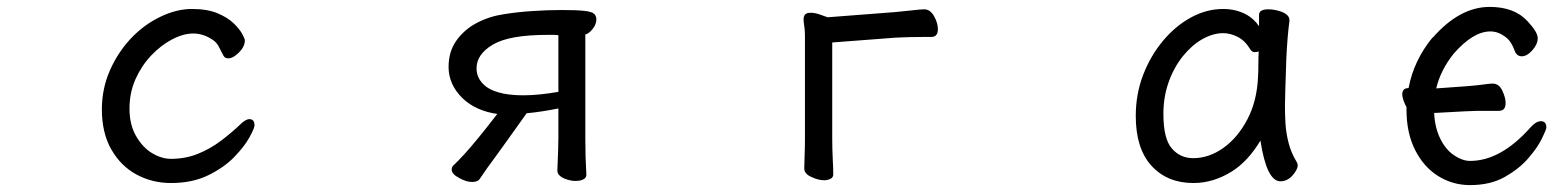

<svg xmlns="http://www.w3.org/2000/svg" viewBox="-20 -512 4540 556"><path d="M702 -167Q717 -167 717 -149Q717 -141 702.5 -114.5Q688 -88 658.5 -57.5Q629 -27 583 -4.5Q537 18 475 18Q421 18 375.5 -6.5Q330 -31 302.5 -79Q275 -127 275 -195Q275 -255 298 -307.5Q321 -360 358.5 -400Q396 -440 443.5 -463Q491 -486 535.5 -486Q580 -486 609 -474Q638 -462 655.5 -445.5Q673 -429 681 -414.5Q689 -400 689 -395Q689 -377 672 -360Q655 -343 641 -343Q631 -343 627 -351Q620 -365 613 -378Q607 -389 597 -396Q569 -415 540 -415Q511 -415 478.5 -398Q446 -381 418 -351.5Q390 -322 372.5 -283Q355 -244 355 -197.5Q355 -151 374 -118Q393 -85 420.5 -68.5Q448 -52 475 -52Q517 -52 553 -66.5Q589 -81 620 -104.5Q651 -128 674 -150Q691 -167 702 -167Z M1594 -19Q1597 -85 1597 -112V-198Q1548 -188 1505 -184Q1478 -146 1454 -112.5Q1430 -79 1414 -57Q1390 -25 1370 5Q1364 15 1347 15Q1330 15 1309 3Q1288 -8 1288 -21Q1288 -29 1294 -34Q1306 -45 1327 -68Q1363 -108 1420 -182Q1358 -191 1320 -227Q1279 -267 1279 -318Q1279 -363 1302 -395Q1325 -427 1361.5 -446Q1398 -465 1440 -471Q1477 -477 1521 -480Q1565 -483 1607.5 -483Q1650 -483 1672.5 -480.5Q1695 -478 1701 -471.5Q1707 -465 1707 -456Q1707 -442 1696.5 -428.5Q1686 -415 1675 -412V-109Q1675 -56 1678 -6Q1678 4 1668 8Q1660 12 1646 12Q1632 12 1614 5Q1594 -4 1594 -18ZM1360 -314Q1360 -286 1382 -266Q1395 -253 1423.5 -244.5Q1452 -236 1495.5 -236Q1539 -236 1597 -246V-410Q1590 -411 1584 -411H1565Q1455 -411 1407.5 -383Q1360 -355 1360 -314Z M2311 -111V-406Q2311 -418 2310 -429Q2307 -448 2307 -456Q2307 -464 2311 -469.5Q2315 -475 2327.5 -475Q2340 -475 2354 -470Q2368 -465 2371 -464Q2374 -463 2375 -462.5Q2376 -462 2377 -462L2572 -477Q2595 -479 2621 -482Q2647 -485 2656 -485Q2674 -485 2685 -465Q2696 -445 2696 -428Q2696 -405 2677 -405H2654Q2612 -405 2574 -403L2390 -389V-110Q2390 -80 2391.5 -51.5Q2393 -23 2393 -7Q2393 2 2384.5 6Q2376 10 2367 10Q2350 10 2331 1Q2309 -8 2309 -24Q2309 -36 2310 -61Q2311 -86 2311 -111Z M3723 -4Q3708 13 3688 13Q3648 13 3630 -105Q3595 -46 3548 -16Q3494 18 3436 18Q3360 18 3314.5 -32Q3269 -82 3269 -176Q3269 -240 3290.5 -295.5Q3312 -351 3348 -394Q3384 -437 3429 -461.5Q3474 -486 3522 -486Q3559 -486 3589 -470Q3611 -458 3626 -436V-469Q3626 -485 3653 -485Q3671 -485 3691 -478Q3714 -469 3714 -454V-452V-451Q3708 -407 3705 -343Q3701 -227 3701 -204Q3701 -181 3702.5 -154.5Q3704 -128 3711.5 -98.5Q3719 -69 3735 -43Q3738 -38 3738 -34Q3738 -21 3723 -4ZM3625 -363Q3619 -361 3613 -361Q3607 -361 3602 -367Q3586 -394 3564.5 -405Q3543 -416 3522 -416Q3493 -416 3462.5 -399Q3432 -382 3406 -350Q3380 -318 3364.5 -275Q3349 -232 3349 -182Q3349 -110 3373.5 -82Q3398 -54 3435 -54Q3481 -54 3522.5 -83.5Q3564 -113 3592 -166Q3620 -219 3623 -289V-290Q3624 -303 3624 -324Q3624 -345 3625 -363Z M4237 24Q4187 24 4145 -2Q4103 -28 4078 -77.5Q4053 -127 4053 -194V-202Q4050 -207 4048 -212Q4034 -244 4047 -254Q4052 -257 4059 -257Q4074 -337 4128 -403Q4128 -403 4129 -403Q4207 -492 4294 -492Q4366 -492 4404 -450Q4433 -419 4433 -401.5Q4433 -384 4417.5 -366.5Q4402 -349 4387 -349Q4373 -349 4367 -363Q4358 -390 4342 -403Q4320 -421 4296 -421Q4246 -421 4190 -357Q4152 -310 4139 -256Q4245 -263 4269.5 -266.5Q4294 -270 4302 -270Q4321 -270 4330.5 -249.5Q4340 -229 4340 -214Q4340 -191 4321 -191H4257Q4243 -191 4136 -185Q4135 -185 4133 -185Q4135 -143 4150.5 -111Q4166 -79 4190.5 -62.5Q4215 -46 4237 -46Q4326 -46 4412 -143Q4428 -161 4442 -161Q4458 -161 4458 -143Q4458 -137 4445 -110.5Q4432 -84 4405.5 -53.5Q4379 -23 4337.5 0.5Q4296 24 4237 24Z"/></svg>

Font: Moon Stars Kai HW
Style: Bold
Weight: 700
Designer: GuiWonder
Version: Version 1.101